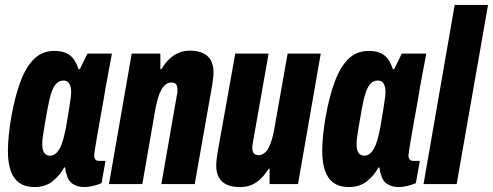

<svg xmlns="http://www.w3.org/2000/svg" viewBox="-20 -745 1995 777"><path d="M119 12Q83 12 59 -4.5Q35 -21 23.5 -53.5Q12 -86 12 -133Q12 -163 15.5 -198Q19 -233 26 -273Q41 -357 63.5 -416.5Q86 -476 119 -507.5Q152 -539 200 -539Q230 -539 249.5 -529.5Q269 -520 280 -503Q291 -486 298 -465H303L334 -528H433L408 -394Q405 -373 399 -340Q393 -307 386.5 -270.5Q380 -234 374 -200Q368 -166 364.5 -143Q361 -120 361 -117Q361 -105 366 -99.5Q371 -94 380 -94H407L391 -4Q375 3 356.5 7.5Q338 12 321 12Q295 12 275 -0.5Q255 -13 249 -42Q246 -47 245.5 -53Q245 -59 244 -66L240 -68Q223 -36 193.5 -12Q164 12 119 12ZM182 -115Q194 -115 203.5 -122Q213 -129 221 -143Q229 -157 235 -178Q241 -199 247 -229Q256 -283 260.5 -310.5Q265 -338 266.5 -351.5Q268 -365 268 -372Q268 -388 264.5 -398Q261 -408 254.5 -413.5Q248 -419 236 -419Q220 -419 208.5 -407.5Q197 -396 188.5 -371.5Q180 -347 173 -308Q163 -254 158.5 -226Q154 -198 152.5 -185Q151 -172 151 -163Q151 -138 159 -126.5Q167 -115 182 -115Z M421 0 513 -528H629V-465H633Q648 -490 665 -506Q682 -522 702.5 -531Q723 -540 747 -540Q781 -540 802.5 -529.5Q824 -519 834 -499.5Q844 -480 844 -453Q844 -441 842.5 -429Q841 -417 839 -402L768 0H633L696 -361Q698 -367 698 -371.5Q698 -376 698 -381Q698 -391 696 -397.5Q694 -404 688.5 -407.5Q683 -411 674 -411Q661 -411 651 -403.5Q641 -396 633 -382Q625 -368 619.5 -348.5Q614 -329 609 -305L556 0Z M952 12Q918 12 897 2Q876 -8 865.5 -27.5Q855 -47 855 -75Q855 -86 856.5 -99Q858 -112 860 -125L932 -528H1067L1003 -166Q1002 -161 1001.5 -156Q1001 -151 1001 -146Q1001 -138 1003.5 -131Q1006 -124 1011.5 -120.5Q1017 -117 1026 -117Q1038 -117 1048.5 -124.5Q1059 -132 1066.5 -146Q1074 -160 1080 -179.5Q1086 -199 1090 -223L1144 -528H1278L1186 0H1071V-62H1067Q1052 -38 1035 -21.5Q1018 -5 997.5 3.5Q977 12 952 12Z M1391 12Q1355 12 1331 -4.5Q1307 -21 1295.5 -53.5Q1284 -86 1284 -133Q1284 -163 1287.5 -198Q1291 -233 1298 -273Q1313 -357 1335.5 -416.5Q1358 -476 1391 -507.5Q1424 -539 1472 -539Q1502 -539 1521.5 -529.5Q1541 -520 1552 -503Q1563 -486 1570 -465H1575L1606 -528H1705L1680 -394Q1677 -373 1671 -340Q1665 -307 1658.5 -270.5Q1652 -234 1646 -200Q1640 -166 1636.5 -143Q1633 -120 1633 -117Q1633 -105 1638 -99.5Q1643 -94 1652 -94H1679L1663 -4Q1647 3 1628.5 7.5Q1610 12 1593 12Q1567 12 1547 -0.5Q1527 -13 1521 -42Q1518 -47 1517.5 -53Q1517 -59 1516 -66L1512 -68Q1495 -36 1465.5 -12Q1436 12 1391 12ZM1454 -115Q1466 -115 1475.5 -122Q1485 -129 1493 -143Q1501 -157 1507 -178Q1513 -199 1519 -229Q1528 -283 1532.5 -310.5Q1537 -338 1538.5 -351.5Q1540 -365 1540 -372Q1540 -388 1536.5 -398Q1533 -408 1526.5 -413.5Q1520 -419 1508 -419Q1492 -419 1480.5 -407.5Q1469 -396 1460.5 -371.5Q1452 -347 1445 -308Q1435 -254 1430.5 -226Q1426 -198 1424.5 -185Q1423 -172 1423 -163Q1423 -138 1431 -126.5Q1439 -115 1454 -115Z M1694 0 1820 -725H1955L1828 0Z"/></svg>

Font: Archivo ExtraCondensed ExtraBold
Style: Italic
Weight: 800
Width: 2
Italic angle: -10°
Designer: Hector Gatti
Foundry: Omnibus-Type
Version: Version 2.001